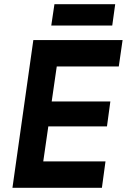

<svg xmlns="http://www.w3.org/2000/svg" viewBox="-20 -890 601 910"><path d="M39 0 138 -700H561L543 -575H249L225 -409H503L487 -291H209L185 -125H480L463 0ZM223 -769 238 -870H526L512 -769Z"/></svg>

Font: Finlandica SemiBold
Style: Italic
Weight: 600
Italic angle: -8°
Designer: Niklas Ekholm, Juho Hiilivirta, Jaakko Suomalainen
Foundry: Helsinki Type Studio
Version: Version 1.063